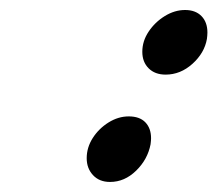

<svg xmlns="http://www.w3.org/2000/svg" viewBox="-20 -358 438 386"><path d="M313 -208Q291.5 -208 278.8 -220.7Q266.1 -233.4 266.1 -253.9Q266.1 -275.4 278.8 -294.4Q291.5 -313.5 311.3 -325.7Q331.1 -337.9 352.1 -337.9Q373 -337.9 385 -325.7Q397 -313.5 397 -292.5Q397 -289.6 396.7 -286.4Q396.5 -283.2 396 -279.8Q391.1 -251.5 366.9 -229.7Q342.8 -208 313 -208ZM201.2 7.8Q179.7 7.8 167 -5.9Q154.3 -19.5 154.3 -40Q154.3 -61.5 166.5 -80.6Q178.7 -99.6 198.2 -111.8Q217.8 -124 238.8 -124Q260.7 -124 272.2 -112.1Q283.7 -100.1 283.7 -80.1Q283.7 -75.7 282.7 -67.9Q276.9 -37.6 253.7 -14.9Q230.5 7.8 201.2 7.8Z"/></svg>

Font: Damion
Style: Regular
Weight: 400
Designer: Vernon Adams
Foundry: Vernon Adams
Version: Version 1.100; ttfautohint (v1.8.4.7-5d5b)